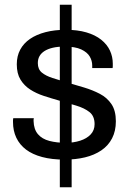

<svg xmlns="http://www.w3.org/2000/svg" viewBox="-20 -743 550 812"><path d="M233 49V-723H283V49ZM253 -68Q199 -68 158 -79Q117 -90 90 -110.5Q63 -131 49 -160.5Q35 -190 35 -227Q35 -231 35 -235.5Q35 -240 36 -243H123Q122 -239 122 -236.5Q122 -234 122 -231Q123 -196 140.5 -175.5Q158 -155 189 -147Q220 -139 258 -139Q291 -139 319 -148Q347 -157 363.5 -174.5Q380 -192 380 -218Q380 -252 358.5 -269Q337 -286 302 -296.5Q267 -307 229 -318Q197 -327 165 -337.5Q133 -348 107.5 -364.5Q82 -381 66.5 -406.5Q51 -432 51 -471Q51 -506 65.5 -533Q80 -560 107 -578.5Q134 -597 172.5 -607Q211 -617 258 -617Q308 -617 345.5 -606Q383 -595 408 -575Q433 -555 445 -529Q457 -503 457 -474Q457 -469 457 -463.5Q457 -458 456 -455H370V-466Q370 -486 359.5 -504Q349 -522 323.5 -534Q298 -546 253 -546Q224 -546 203 -541Q182 -536 168 -527Q154 -518 147 -505.5Q140 -493 140 -476Q140 -450 157 -436Q174 -422 202.5 -413Q231 -404 264 -394Q299 -384 335.5 -373Q372 -362 402.5 -346Q433 -330 451.5 -302.5Q470 -275 470 -230Q470 -189 454 -158Q438 -127 408.5 -107Q379 -87 339.5 -77.5Q300 -68 253 -68Z"/></svg>

Font: Archivo SemiBold
Style: Regular
Weight: 400
Version: Version 2.001